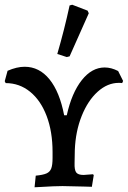

<svg xmlns="http://www.w3.org/2000/svg" viewBox="-26 -786 540 811"><path d="M494 -444 490 -435Q485 -436 476 -436Q428 -436 386.5 -398.5Q345 -361 319 -296Q293 -231 290 -152L289 -97Q288 -68 296 -57.5Q304 -47 327 -47Q331 -47 367 -50L370 -46L362 3L328 2L238 0Q205 0 141 4L120 5L125 -44Q156 -47 170.5 -53.5Q185 -60 190.5 -74.5Q196 -89 196 -119V-144Q196 -230 171 -296Q146 -362 101 -398.5Q56 -435 -2 -435L-6 -443L6 -487Q45 -504 78 -504Q140 -504 183 -451Q226 -398 245 -299H256Q277 -394 319.5 -447.5Q362 -501 416 -501Q444 -501 473 -486ZM216 -558Q246 -661 268 -763L279 -766L344 -741L349 -730L268 -548L256 -545Z"/></svg>

Font: Alegreya SC Medium
Style: Regular
Weight: 500
Designer: Juan Pablo del Peral
Foundry: Huerta Tipografica
Version: Version 2.007; ttfautohint (v1.6)